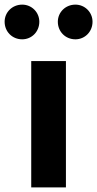

<svg xmlns="http://www.w3.org/2000/svg" viewBox="-91 -810 420 830"><path d="M44 0H194V-546H44ZM-71 -716C-71 -673 -38 -640 5 -640C46 -640 79 -673 79 -716C79 -757 46 -790 5 -790C-38 -790 -71 -757 -71 -716ZM159 -716C159 -673 192 -640 235 -640C276 -640 309 -673 309 -716C309 -757 276 -790 235 -790C192 -790 159 -757 159 -716Z"/></svg>

Font: Mluvka ExtraBold
Style: Regular
Weight: 800
Designer: Modified by Jiří Krblich, Original typeface by Gumpita Rahayu
Foundry: Gumpita Rahayu & Jiří Krblich
Version: Version 2.000;Glyphs 3.1.1 (3134)